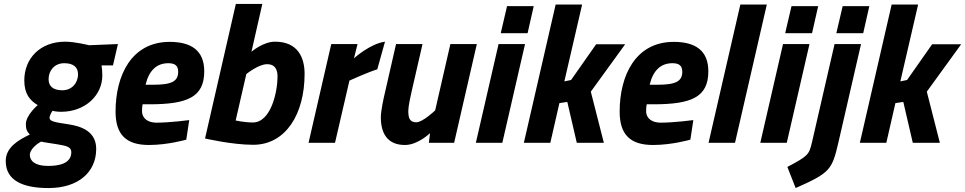

<svg xmlns="http://www.w3.org/2000/svg" viewBox="-20 -723 4886 972"><path d="M296 -266C248 -266 226 -287 226 -322C226 -367 257 -403 305 -403C353 -403 375 -382 375 -347C375 -302 343 -266 296 -266ZM273 8C314 15 341 20 341 47C341 106 277 117 223 117C155 117 131 90 131 61C131 34 166 5 188 -6C205 -2 238 2 273 8ZM226 229C377 229 467 148 467 31C467 -58 392 -84 325 -94C257 -104 231 -109 231 -126C231 -142 246 -162 246 -162C246 -162 264 -157 289 -157C411 -157 498 -240 498 -341C498 -362 496 -381 494 -392H552L577 -500L431 -494C431 -494 359 -512 310 -512C184 -512 103 -428 103 -316C103 -249 130 -215 171 -191C171 -191 111 -140 111 -95C111 -71 115 -58 131 -42C75 -15 9 22 9 92C9 192 97 229 226 229Z M717 -294C734 -366 773 -403 832 -403C864 -403 882 -392 882 -360C882 -313 852 -294 758 -294H717ZM772 -102C732 -102 699 -121 699 -161C699 -173 700 -187 702 -195H737C928 -195 1014 -231 1014 -362C1014 -469 946 -511 839 -511C644 -511 565 -339 565 -158C565 -41 619 11 734 11C830 11 923 -16 923 -16L938 -115C938 -115 840 -102 772 -102Z M1260 -103C1217 -103 1173 -113 1173 -113L1227 -348C1227 -348 1288 -398 1332 -398C1377 -398 1385 -364 1385 -335C1385 -259 1352 -103 1260 -103ZM1372 -512C1312 -512 1253 -461 1253 -461L1308 -703H1174L1018 -22C1018 -22 1154 10 1262 10C1426 10 1522 -145 1522 -349C1522 -430 1489 -512 1372 -512Z M1676 0 1749 -315C1749 -315 1841 -357 1890 -372L1929 -512C1854 -502 1772 -428 1772 -428L1790 -500H1657L1542 0Z M2183 -164C2183 -164 2120 -104 2088 -104C2054 -104 2047 -125 2047 -162C2047 -185 2059 -240 2065 -265L2119 -500H1985L1929 -255C1922 -226 1908 -162 1908 -129C1908 -51 1939 11 2030 11C2096 11 2157 -49 2157 -49L2151 0H2279L2394 -500H2260Z M2651 -555 2682 -692H2547L2515 -555ZM2523 0 2638 -500H2504L2389 0Z M2812 -201 2852 -207 2900 0H3037L2971 -259L3145 -499H2998L2871 -318L2837 -311L2927 -700H2793L2632 0H2766Z M3269 -294C3286 -366 3325 -403 3384 -403C3416 -403 3434 -392 3434 -360C3434 -313 3404 -294 3310 -294H3269ZM3324 -102C3284 -102 3251 -121 3251 -161C3251 -173 3252 -187 3254 -195H3289C3480 -195 3566 -231 3566 -362C3566 -469 3498 -511 3391 -511C3196 -511 3117 -339 3117 -158C3117 -41 3171 11 3286 11C3382 11 3475 -16 3475 -16L3490 -115C3490 -115 3392 -102 3324 -102Z M3701 0 3862 -700H3728L3567 0Z M4091 -555 4122 -692H3987L3955 -555ZM3963 0 4078 -500H3944L3829 0Z M4350 -555 4381 -692H4246L4214 -555ZM4090 0C4076 60 4069 68 3966 122L4008 229C4182 152 4192 137 4224 0L4339 -500H4205L4090 0Z M4513 -201 4553 -207 4601 0H4738L4672 -259L4846 -499H4699L4572 -318L4538 -311L4628 -700H4494L4333 0H4467Z"/></svg>

Font: RazerF5
Style: Bold Italic
Weight: 700
Foundry: Razer Inc.
Version: Version 2